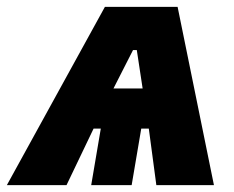

<svg xmlns="http://www.w3.org/2000/svg" viewBox="-73 -540 682 560"><path d="M445 -520H233L-53 0H121L200 -165H221L193 0H311L339 -165H361L383 0H551ZM258 -282 315 -394H326L343 -282Z"/></svg>

Font: Fixel Text 20240404 ExtraBold
Style: Italic
Weight: 800
Width: 4
Italic angle: -10°
Designer: AlfaBravo + MacPaw
Foundry: Kyrylo Tkachov, Marchela Mozhyna, Serhii Makarenko, Maria Weinstein, Zakhar Kryvoshyya
Version: Version 1.211;Glyphs 3.2 (3225)